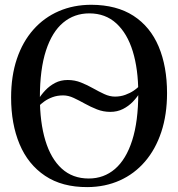

<svg xmlns="http://www.w3.org/2000/svg" viewBox="-20 -772 746 804"><path d="M442 -303.5Q412.5 -303.5 386 -314Q359.5 -324.5 335.2 -338Q311 -351.5 288.5 -362Q266 -372.5 244.5 -372.5Q220 -372.5 200.2 -365.2Q180.5 -358 165.5 -347.2Q150.5 -336.5 140 -325L139.5 -354Q152 -375 169.8 -393.8Q187.5 -412.5 210.8 -424.8Q234 -437 263.5 -437Q293 -437 319.2 -426.5Q345.5 -416 369.8 -402.2Q394 -388.5 416.8 -378Q439.5 -367.5 461.5 -367.5Q484.5 -367.5 504.5 -374.8Q524.5 -382 540 -392.5Q555.5 -403 565 -413.5L567.5 -387Q555 -365.5 536.8 -346.5Q518.5 -327.5 494.8 -315.5Q471 -303.5 442 -303.5ZM346.5 11.5Q240 12 168.8 -35.8Q97.5 -83.5 62 -168.2Q26.5 -253 26.5 -363.5Q26.5 -454 50.8 -525.8Q75 -597.5 119.8 -648Q164.5 -698.5 226.2 -725.2Q288 -752 362.5 -752Q468.5 -751.5 539 -705.8Q609.5 -660 644.5 -576.8Q679.5 -493.5 679.5 -382Q679.5 -292 655.5 -219.5Q631.5 -147 587.2 -95.5Q543 -44 481.8 -16.5Q420.5 11 346.5 11.5ZM351.5 -24.5Q415 -24.5 461.5 -64.5Q508 -104.5 533.5 -184Q559 -263.5 559 -382Q559 -482 536 -557Q513 -632 467.2 -674Q421.5 -716 354 -716Q291 -716 244.5 -677.2Q198 -638.5 172.5 -560.2Q147 -482 147 -363.5Q147 -259.5 170 -183.5Q193 -107.5 238.5 -66Q284 -24.5 351.5 -24.5Z"/></svg>

Font: Merriweather 96pt
Style: Regular
Weight: 400
Version: Version 2.100